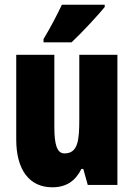

<svg xmlns="http://www.w3.org/2000/svg" viewBox="-20 -786 569 816"><path d="M425 -756V-766H243C222 -722 197 -673 165 -620V-606H284C334 -653 397 -722 425 -756ZM479 -553H317V-280C317 -191 312 -134 254 -134C222 -134 211 -172 211 -246V-553H49V-193C49 -64 105 10 202 10C261 10 300 -16 326 -68H334L353 0H479Z"/></svg>

Font: Noto Sans Georgian ExtraCondensed Black
Style: Regular
Weight: 900
Width: 2
Designer: Monotype Design Team, Akaki Razmadze
Foundry: Google LLC
Version: Version 2.005